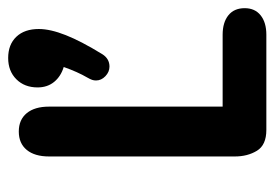

<svg xmlns="http://www.w3.org/2000/svg" viewBox="-121 -551 672 470"><g transform="rotate(-90 215.0 -316.0)"><path d="M189 -107V-532Q189 -567 173 -586.5Q157 -606 128 -606Q99 -606 83 -586.5Q67 -567 67 -532V-77Q67 -46 81 -23Q95 0 132 0H365Q395 0 412.5 -14Q430 -28 430 -53Q430 -79 412.5 -93Q395 -107 365 -107ZM286 -496Q280 -479 273.5 -464.5Q267 -450 260 -438Q256 -431 254.5 -426.5Q253 -422 253 -417Q253 -404 263.5 -394Q274 -384 287 -384Q306 -384 317 -401Q349 -453 364 -491Q379 -529 379 -557Q379 -592 360 -612Q341 -632 308 -632Q276 -632 256 -612Q236 -592 236 -560Q236 -536 249.5 -519.5Q263 -503 286 -496Z"/></g></svg>

Font: Beiruti
Style: Bold
Weight: 700
Designer: Arlette Boutros
Foundry: Boutros
Version: Version 1.41